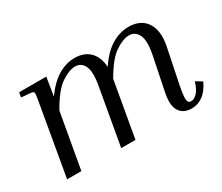

<svg xmlns="http://www.w3.org/2000/svg" viewBox="-93 -728 1106 956"><g transform="rotate(-30 460.0 -250.0)"><path d="M894 -83Q872 -37 842.5 -16Q813 5 778 5Q732 5 710 -27Q688 -59 701 -127L741 -323Q756 -399 739.5 -433Q723 -467 688 -467Q653 -467 607.5 -436.5Q562 -406 512 -319L456 0H374L431 -323Q445 -399 429 -433Q413 -467 378 -467Q343 -467 297 -436Q251 -405 201 -316L145 0H63L135 -414Q141 -448 139 -454.5Q137 -461 122 -463L68 -468L73 -495H229L212 -390Q256 -451 302 -478Q348 -505 396 -505Q452 -505 483.5 -472.5Q515 -440 518 -384Q562 -449 609.5 -477Q657 -505 706 -505Q777 -505 808.5 -456Q840 -407 823 -324L782 -124Q772 -73 773 -50.5Q774 -28 793 -28Q810 -28 827.5 -45.5Q845 -63 858 -105Z"/></g></svg>

Font: Inria Serif
Style: Italic
Weight: 400
Italic angle: -10°
Designer: Black Foundry Team
Foundry: Black Foundry
Version: Version 1.000; ttfautohint (v1.8.3)